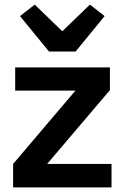

<svg xmlns="http://www.w3.org/2000/svg" viewBox="-20 -815 542 835"><path d="M465 0V-102H185L458 -423V-522H46V-421H308L37 -102V0ZM309 -591 435 -745 371 -795 251 -679 131 -795 67 -745 193 -591Z"/></svg>

Font: IBM Plex Thai SemiBold
Style: Regular
Weight: 600
Designer: Mike Abbink, Paul van der Laan, Pieter van Rosmalen, Ben Mitchell, Mark Frömberg
Foundry: Bold Monday
Version: Version 1.0